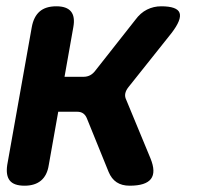

<svg xmlns="http://www.w3.org/2000/svg" viewBox="-20 -580 640 610"><path d="M58 10Q24 10 11 -6.5Q-2 -23 3 -56L81 -494Q87 -527 106 -543.5Q125 -560 159 -560Q192 -560 205.5 -543.5Q219 -527 213 -494L185 -336H245Q257 -336 266.5 -341Q276 -346 284 -357L410 -517Q426 -539 447 -549.5Q468 -560 492 -560Q543 -560 550.5 -539Q558 -518 525 -475L388 -303Q380 -293 378 -283Q376 -273 381 -263L458 -77Q476 -33 459.5 -11.5Q443 10 392 10Q367 10 350.5 -1Q334 -12 325 -34L256 -204Q252 -214 244.5 -219.5Q237 -225 225 -225H165L135 -56Q130 -23 110.5 -6.5Q91 10 58 10Z"/></svg>

Font: Maple Mono
Style: Bold Italic
Weight: 700
Italic angle: -10°
Monospace: yes
Designer: subframe7536
Version: Version 7.000